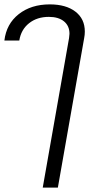

<svg xmlns="http://www.w3.org/2000/svg" viewBox="-138 -606 449 876"><path d="M177 -432Q179 -446 179 -452Q179 -488 154 -508.5Q129 -529 85 -529Q31 -529 -5.5 -500Q-42 -471 -50 -421H-118Q-109 -497 -52.5 -541.5Q4 -586 89 -586Q163 -586 206 -553Q249 -520 249 -462Q249 -447 246 -432L126 250H57Z"/></svg>

Font: Sarabun Light
Style: Italic
Weight: 300
Italic angle: -10°
Designer: Suppakit Chalermlarp | Katatrad Co.,Ltd.
Foundry: Cadson Demak Co.,Ltd.
Version: Version 1.000; ttfautohint (v1.6)